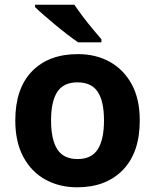

<svg xmlns="http://www.w3.org/2000/svg" viewBox="-20 -786 659 816"><path d="M574 -274Q574 -138 502.5 -64Q431 10 308 10Q232 10 172.5 -23Q113 -56 79 -119.5Q45 -183 45 -274Q45 -410 116 -483Q187 -556 311 -556Q388 -556 447 -523Q506 -490 540 -427.5Q574 -365 574 -274ZM197 -274Q197 -193 223.5 -151.5Q250 -110 310 -110Q369 -110 395.5 -151.5Q422 -193 422 -274Q422 -355 395.5 -395.5Q369 -436 309 -436Q250 -436 223.5 -395.5Q197 -355 197 -274ZM296 -766Q311 -744 331.5 -716.5Q352 -689 373.5 -663.5Q395 -638 411 -619V-606H312Q293 -619 267.5 -638.5Q242 -658 215.5 -680Q189 -702 166 -722Q143 -742 129 -756V-766Z"/></svg>

Font: Noto Sans Ol Chiki
Style: Bold
Weight: 700
Designer: Monotype Design Team, Lewis McGuffie
Foundry: Monotype Imaging Inc.
Version: Version 2.003; ttfautohint (v1.8.4.7-5d5b)